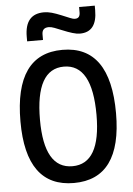

<svg xmlns="http://www.w3.org/2000/svg" viewBox="-61 -968 708 1024"><g transform="rotate(-5 293.0 -456.5)"><path d="M293 9.8Q37.1 9.8 37.1 -341.8Q37.1 -703.1 293 -703.1Q548.8 -703.1 548.8 -341.8Q548.8 9.8 293 9.8ZM293 -80.1Q444.3 -80.1 444.3 -341.8Q444.3 -613.3 293 -613.3Q141.6 -613.3 141.6 -341.8Q141.6 -80.1 293 -80.1ZM109.9 -764.6V-789.1Q109.9 -911.1 212.4 -911.1Q232.4 -911.1 254.2 -905Q275.9 -898.9 304.2 -887.2Q333 -875.5 348.1 -869.1Q363.3 -862.3 375.5 -862.3Q401.9 -862.3 401.9 -893.6V-922.9H485.8V-898.4Q485.8 -781.2 394 -781.2Q377.4 -781.2 354.5 -788.1Q331.5 -794.9 299.8 -808.1Q278.8 -816.9 261.2 -823.5Q243.7 -830.1 231 -830.1Q194.8 -830.1 194.8 -793.9V-764.6Z"/></g></svg>

Font: CaskaydiaCove NFP
Style: Regular
Weight: 400
Designer: Aaron Bell
Foundry: Saja Typeworks
Version: Version 2111.001; VTT 6.35;Nerd Fonts 3.1.1